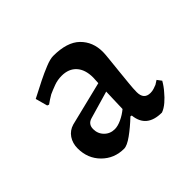

<svg xmlns="http://www.w3.org/2000/svg" viewBox="-89 -744 499 499"><g transform="rotate(-45 160.5 -495.0)"><path d="M189 -534Q189 -563 174.5 -579Q160 -595 134 -595Q119 -595 105.5 -590Q92 -585 81 -580Q69 -573 58 -565L53 -567L44 -600Q68 -612 89 -623Q107 -632 125.5 -639.5Q144 -647 155 -647Q206 -647 230 -623.5Q254 -600 254 -563Q254 -555 252 -537Q250 -519 248 -498.5Q246 -478 244 -458.5Q242 -439 242 -427Q242 -400 266 -400Q273 -400 279 -402Q285 -404 290 -406Q295 -409 301 -413L310 -401Q302 -387 292 -376Q284 -366 273 -356.5Q262 -347 251 -343Q195 -343 190 -393L186 -394Q165 -374 145.5 -360Q126 -346 115 -346Q79 -346 54.5 -370.5Q30 -395 30 -432Q30 -451 39.5 -465Q49 -479 66 -484L188 -514ZM187 -484 111 -462Q94 -457 94 -439Q94 -422 105.5 -410.5Q117 -399 134 -399Q145 -399 159 -405.5Q173 -412 185 -422Z"/></g></svg>

Font: Alegreya
Style: Regular
Weight: 400
Designer: Juan Pablo del Peral
Foundry: Juan Pablo del Peral
Version: Version 1.003